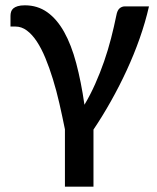

<svg xmlns="http://www.w3.org/2000/svg" viewBox="-20 -534 592 723"><path d="M224.5 169H332V-46C354.7 -79.7 376.6 -115.3 397.7 -153C418.9 -190.7 438.7 -229.3 457 -269C475.3 -308.7 491.7 -348.8 506 -389.5C520.3 -430.2 532 -470.3 541 -510H450.5C442.8 -510 436.1 -507.5 430.2 -502.5C424.4 -497.5 420.3 -488.5 418 -475.5C412.3 -447.5 405.7 -418.9 398.2 -389.7C390.7 -360.6 382 -331.6 372 -302.7C362 -273.9 350.8 -245.7 338.5 -218C326.2 -190.3 312.7 -164.2 298 -139.5C289.7 -197.5 279.3 -249.7 267 -296C254.7 -342.3 239.5 -381.6 221.5 -413.7C203.5 -445.9 182.3 -470.7 158 -488C133.7 -505.3 105.5 -514 73.5 -514C62.5 -514 53.5 -512.9 46.5 -510.7C39.5 -508.6 34 -505.7 30 -502.2C26 -498.7 23.2 -494.5 21.7 -489.5C20.2 -484.5 19.5 -479.3 19.5 -474V-434H38.5C53.5 -434 67.7 -429.1 81 -419.2C94.3 -409.4 106.8 -395.7 118.5 -378C130.2 -360.3 141 -339.4 151 -315.2C161 -291.1 170.4 -264.7 179.2 -236C188.1 -207.3 196.2 -177 203.5 -145C210.8 -113 217.8 -80.3 224.5 -47Z"/></svg>

Font: Lato Semibold
Style: Regular
Weight: 600
Designer: Lukasz Dziedzic
Foundry: tyPoland Lukasz Dziedzic
Version: Version 2.006; 2014-01-15